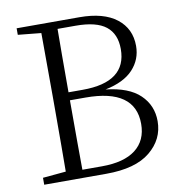

<svg xmlns="http://www.w3.org/2000/svg" viewBox="-81 -801 826 877"><g transform="rotate(-10 332.0 -363.0)"><path d="M237.3 -37.1H328.1Q430.7 -37.1 484.4 -78.6Q538.1 -120.1 538.1 -197.3Q538.1 -359.4 308.6 -359.4H236.3Q236.3 -134.8 237.3 -37.1ZM321.3 -690.4H237.3Q236.3 -595.7 236.3 -396.5H301.8Q505.9 -396.5 505.9 -549.8Q505.9 -620.1 461.4 -655.3Q417 -690.4 321.3 -690.4ZM53.7 -725.6H344.7Q457 -725.6 517.1 -678.7Q577.1 -631.8 577.1 -551.8Q577.1 -489.3 534.7 -443.4Q492.2 -397.5 405.3 -379.9Q511.7 -368.2 563 -318.8Q614.3 -269.5 614.3 -196.3Q614.3 -112.3 545.9 -56.2Q477.5 0 341.8 0H53.7V-32.2L161.1 -42Q162.1 -138.7 162.1 -335.9V-391.6Q162.1 -587.9 161.1 -684.6L53.7 -695.3Z"/></g></svg>

Font: GenYoMin TW TTF Light
Style: Regular
Weight: 300
Version: Version 1.300